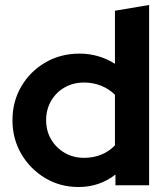

<svg xmlns="http://www.w3.org/2000/svg" viewBox="-20 -743 672 770"><path d="M295 7Q221 7 161 -29Q101 -65 65.5 -125.5Q30 -186 30 -261Q30 -336 65.5 -396.5Q101 -457 162 -492.5Q223 -528 299 -528Q338 -528 374 -517.5Q410 -507 441 -487V-700L578 -723V0H443V-43Q379 7 295 7ZM317 -110Q355 -110 386.5 -123Q418 -136 441 -160V-363Q418 -386 386 -399Q354 -412 317 -412Q274 -412 239.5 -392.5Q205 -373 185 -338.5Q165 -304 165 -261Q165 -218 185 -184Q205 -150 239.5 -130Q274 -110 317 -110Z"/></svg>

Font: Red Hat Display ExtraBold
Style: Regular
Weight: 800
Designer: Pentagram, MCKL
Foundry: Pentagram, MCKL
Version: Version 1.023